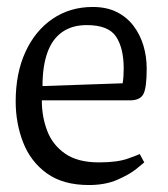

<svg xmlns="http://www.w3.org/2000/svg" viewBox="-20 -523 481 551"><path d="M235 8Q161 8 114.5 -25.5Q68 -59 46.5 -114Q25 -169 25 -232Q25 -313 53 -374Q81 -435 131 -469Q181 -503 246 -503Q286 -503 315 -488.5Q344 -474 363 -449Q382 -424 391.5 -392.5Q401 -361 401 -326Q401 -271 391.5 -253Q382 -235 353 -235H100Q100 -188 115.5 -147.5Q131 -107 167 -82Q203 -57 264 -57Q317 -57 347.5 -68Q378 -79 381 -81L394 -57Q391 -54 371 -38Q351 -22 316.5 -7Q282 8 235 8ZM102 -276 332 -284Q335 -302 335 -326Q335 -385 313 -418Q291 -451 229 -451Q187 -451 158.5 -431Q130 -411 116 -372Q102 -333 102 -276Z"/></svg>

Font: Faustina Light Light
Style: Regular
Weight: 300
Version: Version 1.200